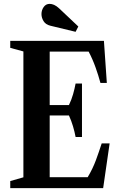

<svg xmlns="http://www.w3.org/2000/svg" viewBox="-20 -973 619 993"><path d="M33 0V-36.5L101 -56V-707L33 -725.5V-761.5H517.5L532.5 -544H499.5Q489 -583 474 -625Q459 -667 438.5 -706H237V-429.5H336.5Q350 -457.5 358 -485.8Q366 -514 371 -541H404V-264.5H371Q366 -291.5 357.5 -320Q349 -348.5 336.5 -376H237V-56.5H433.5Q459.5 -100 475.8 -144Q492 -188 506 -231.5H547L513.5 0ZM371 -808.5 240.5 -840Q216 -846 205.2 -863.8Q194.5 -881.5 194.5 -900Q194.5 -920.5 206 -936.8Q217.5 -953 237 -953Q247.5 -953 259.8 -947.8Q272 -942.5 286 -929.5L385 -836Z"/></svg>

Font: Libre Caslon Condensed
Style: Bold
Weight: 700
Designer: Pablo Impallari, Rodrigo Fuenzalida, Katja Schimmel, Ertekin Erdin
Foundry: Pablo Impallari, Rodrigo Fuenzalida
Version: Version 2.000; ttfautohint (v1.8.4.7-5d5b);gftools[0.9.33]